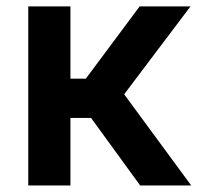

<svg xmlns="http://www.w3.org/2000/svg" viewBox="-20 -565 609 585"><path d="M66.1 -545.5H194.6V-325.3H241.5L405.5 -545.5H560.4L358.3 -277.7L562.5 0H407L257.5 -205.6H194.6V0H66.1Z"/></svg>

Font: DeltaSans SemiBold
Style: Regular
Weight: 600
Designer: Rasmus Andersson
Foundry: rsms
Version: Version 3.012